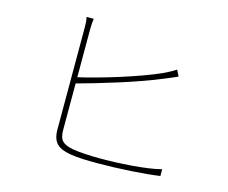

<svg xmlns="http://www.w3.org/2000/svg" viewBox="-102 -892 1205 1016"><g transform="rotate(15 500.0 -384.5)"><path d="M288 -396C403 -427 608 -488 732 -541C759 -551 786 -564 805 -572L788 -606C771 -594 746 -581 721 -569C600 -515 403 -456 288 -430V-693C288 -720 290 -734 292 -751H253C257 -734 258 -718 258 -693V-137C258 -61 293 -38 360 -26C400 -19 458 -18 512 -18C620 -18 769 -27 848 -39V-76C764 -54 619 -46 512 -46C458 -46 396 -50 363 -56C311 -67 288 -82 288 -141Z"/></g></svg>

Font: Noto Sans T Chinese Thin
Style: Regular
Weight: 100
Designer: Ryoko NISHIZUKA (kana & ideographs); Paul D. Hunt (Latin, Greek & Cyrillic); Wenlong ZHANG (bopomofo); Sandoll Communica
Foundry: Adobe Systems Incorporated
Version: Version 1.000;PS 1;hotconv 1.0.78;makeotf.lib2.5.61930